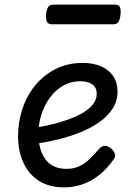

<svg xmlns="http://www.w3.org/2000/svg" viewBox="-20 -791 566 830"><path d="M257 19Q192 19 148 -9.5Q104 -38 81 -88Q58 -138 58 -202Q58 -262 76.5 -319Q95 -376 131.5 -421Q168 -466 220 -492.5Q272 -519 338 -519Q383 -519 416.5 -504.5Q450 -490 469 -462.5Q488 -435 488 -394Q488 -355 467.5 -322.5Q447 -290 411.5 -264.5Q376 -239 329.5 -220Q283 -201 230 -188Q177 -175 121 -168L124 -238Q160 -243 198.5 -252Q237 -261 272.5 -273.5Q308 -286 336.5 -302.5Q365 -319 381.5 -339.5Q398 -360 398 -385Q398 -414 378 -427Q358 -440 327 -440Q287 -440 253.5 -421Q220 -402 196.5 -370Q173 -338 159.5 -297.5Q146 -257 146 -214Q146 -166 160 -131.5Q174 -97 201 -79Q228 -61 266 -61Q300 -61 324.5 -73Q349 -85 369 -105Q389 -125 409 -148Q422 -162 435.5 -160.5Q449 -159 462 -148Q474 -136 477 -124.5Q480 -113 470 -100Q439 -57 404.5 -31Q370 -5 333 7Q296 19 257 19ZM205 -686Q187 -686 182.5 -698Q178 -710 179 -728Q181 -748 187.5 -759.5Q194 -771 212 -771H476Q495 -771 499 -759Q503 -747 501 -728Q499 -709 493 -697.5Q487 -686 469 -686Z"/></svg>

Font: Playwrite GB S
Style: Italic
Weight: 400
Italic angle: -7°
Designer: Veronika Burian, José Scaglione
Foundry: TypeTogether
Version: Version 1.000